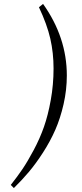

<svg xmlns="http://www.w3.org/2000/svg" viewBox="-20 -811 417 982"><path d="M35.2 134.8Q68.8 92.3 95 53.7Q121.1 15.1 152.6 -43.9Q184.1 -103 204.8 -162.1Q225.6 -221.2 239.7 -299.6Q253.9 -377.9 253.9 -460.9Q253.9 -540.5 237.3 -613.3Q220.7 -686 179.2 -773.9L200.2 -791Q321.8 -620.1 321.8 -424.8Q321.8 -351.1 305.2 -278.3Q288.6 -205.6 262.7 -146.7Q236.8 -87.9 200 -30.8Q163.1 26.4 127.4 68.6Q91.8 110.8 50.8 150.9Z"/></svg>

Font: Dihjauti S
Style: Italic
Weight: 400
Italic angle: -9°
Designer: T. Christopher White
Version: Version 3.0.0